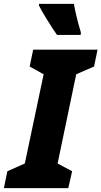

<svg xmlns="http://www.w3.org/2000/svg" viewBox="-56 -970 523 990"><path d="M-36 0 -18 -87 72 -127 169 -587 97 -627 115 -714H447L429 -627L337 -587L241 -127L316 -87L296 0ZM238 -790H360L361 -803Q347 -849 338.5 -885.5Q330 -922 325 -950H145V-941Q159 -913 189.5 -864Q220 -815 238 -790Z"/></svg>

Font: Noto Sans Display Condensed Black
Style: Italic
Weight: 900
Width: 3
Italic angle: -192°
Designer: Monotype Design Team
Foundry: Monotype Imaging Inc.
Version: Version 1.900